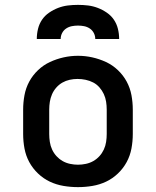

<svg xmlns="http://www.w3.org/2000/svg" viewBox="-20 -760 640 788"><path d="M300 8Q270 8 240.5 3Q211 -2 184.5 -14.5Q158 -27 136 -48Q114 -69 100 -95Q86 -121 80.5 -150.5Q75 -180 75 -210V-310Q75 -340 80.5 -369.5Q86 -399 100 -425Q114 -451 136 -472Q158 -493 185 -505.5Q212 -518 241 -524.5Q270 -531 300 -531Q330 -531 359 -524.5Q388 -518 415 -505.5Q442 -493 464 -472Q486 -451 500 -425Q514 -399 519.5 -369.5Q525 -340 525 -310V-210Q525 -180 519.5 -150.5Q514 -121 500 -95Q486 -69 464 -48Q442 -27 415.5 -14.5Q389 -2 359.5 3Q330 8 300 8ZM300 -84Q316 -84 332.5 -87.5Q349 -91 363 -99Q377 -107 388 -119Q399 -131 406 -146Q413 -161 415.5 -177.5Q418 -194 418 -210V-310Q418 -326 415.5 -342.5Q413 -359 406 -374Q399 -389 388 -401.5Q377 -414 362.5 -421.5Q348 -429 331.5 -432.5Q315 -436 298 -436Q282 -436 266 -432.5Q250 -429 236 -421Q222 -413 211 -400.5Q200 -388 193.5 -373Q187 -358 184.5 -342Q182 -326 182 -310V-210Q182 -194 184.5 -177.5Q187 -161 194 -146Q201 -131 212 -119Q223 -107 237 -99Q251 -91 267.5 -87.5Q284 -84 300 -84ZM131 -600Q131 -621 136 -641.5Q141 -662 152.5 -679Q164 -696 181.5 -708Q199 -720 218.5 -727.5Q238 -735 258.5 -737.5Q279 -740 300 -740Q321 -740 341.5 -737.5Q362 -735 381.5 -727.5Q401 -720 418.5 -708Q436 -696 447.5 -679Q459 -662 464 -641.5Q469 -621 469 -600H371Q371 -613 365 -624.5Q359 -636 348.5 -643Q338 -650 325.5 -652.5Q313 -655 300 -655Q287 -655 274.5 -652.5Q262 -650 251.5 -643Q241 -636 235 -624.5Q229 -613 229 -600Z"/></svg>

Font: Iosevka Custom SmBdEx
Style: Regular
Weight: 600
Width: 7
Monospace: yes
Designer: Belleve Invis
Foundry: Belleve Invis
Version: Version 11.2.4; ttfautohint (v1.8.4)